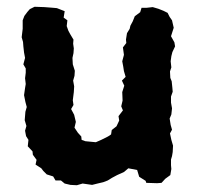

<svg xmlns="http://www.w3.org/2000/svg" viewBox="-20 -529 582 567"><path d="M207 18 188 17 171 13 160 4H144L137 -8L118 -14L108 -24L102 -32L85 -43L88 -57L77 -72L76 -82L62 -97L64 -116L57 -127L54 -143L58 -157L53 -174L55 -199L59 -213L55 -228L51 -248L54 -269L56 -281L54 -298L56 -314V-327L49 -339L54 -358L51 -374L49 -392L48 -405L44 -419L47 -444V-469L52 -482L61 -494L68 -502L82 -509L111 -508L124 -507L137 -506L148 -505L171 -496L168 -477L179 -469L177 -452L182 -438L188 -427L197 -412L196 -400L198 -386L197 -372L194 -358L195 -339L201 -320L200 -305L196 -291L199 -274L198 -257L195 -233L197 -219L190 -207L199 -190L204 -169L200 -152L210 -137L220 -126L221 -116L232 -112L263 -109L279 -116L299 -126L308 -132L310 -145L324 -156L332 -173L330 -186L343 -203L338 -215L342 -232L341 -257L347 -276L340 -291L351 -302L346 -319L344 -332L341 -348L346 -367L343 -389L353 -402L352 -412L355 -431L363 -444L365 -453L372 -466L378 -481L394 -493L398 -506H413L431 -508L448 -503L463 -497L475 -491L481 -479L488 -469L493 -447L485 -422L495 -404L497 -392L489 -375L486 -363L484 -348L486 -330L482 -318L483 -299L487 -289L489 -270L490 -258L485 -244V-226L488 -209L486 -191L481 -179L484 -160L488 -146L482 -135L486 -116L491 -99L490 -80L488 -68L485 -58V-41L486 -30L483 -12L468 -1L457 11L444 12L412 11L410 5L391 -7L385 -27L359 -32L346 -21L326 -12L311 -4L298 4L285 9L268 13L252 17L224 13Z"/></svg>

Font: Winky Rough SemiBold
Style: Regular
Weight: 600
Designer: Simon Atzbach
Foundry: typofactur
Version: Version 1.206; ttfautohint (v1.8.4.7-5d5b)